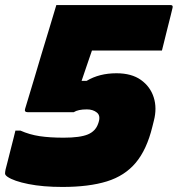

<svg xmlns="http://www.w3.org/2000/svg" viewBox="-49 -720 704 760"><path d="M174 -700H626Q637 -700 634 -689Q633 -683 626.5 -658Q620 -633 612.5 -602.5Q605 -572 599 -548Q593 -524 592 -520H315Q310 -507 305 -491Q300 -476 292 -453Q284 -430 274 -400H294Q344 -430 412 -430Q472 -430 509 -403.5Q546 -377 559.5 -334.5Q573 -292 560 -242L554 -218Q532 -128 488.5 -76Q445 -24 374 -2Q303 20 198 20Q121 20 63.5 8.5Q6 -3 -19 -20Q-29 -27 -29 -33Q-29 -39 -27 -49Q-25 -55 -20 -76Q-15 -97 -8 -123.5Q-1 -150 4.5 -172.5Q10 -195 12 -203H32Q68 -187 108 -181Q148 -175 203 -175Q268 -175 299 -188Q330 -201 340 -232L341 -235Q350 -262 334.5 -274.5Q319 -287 295 -287Q260 -287 243 -276H60Q47 -276 50 -288Q53 -299 63 -331Q73 -363 86.5 -409Q100 -455 115.5 -506.5Q131 -558 146.5 -608.5Q162 -659 174 -700Z"/></svg>

Font: Recursive Mn Lnr St XBk
Style: Italic
Weight: 1000
Italic angle: -15°
Monospace: yes
Version: Version 1.079;hotconv 1.0.112;makeotfexe 2.5.65598; ttfautoh